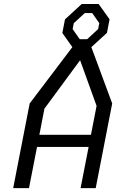

<svg xmlns="http://www.w3.org/2000/svg" viewBox="-20 -970 660 990"><path d="M48 0H129.5L171 -212.5H437L395.5 0H473.5L558.5 -436.5L451 -727L531.5 -800.5L545 -870.5L488.5 -949.5H401.5L315 -870L301.5 -800L353 -727L133 -436.5ZM183 -275 209 -409.5 393 -659.5 478 -424 449 -275ZM354.5 -820 360.5 -850.5 417 -902.5H455.5L492 -850.5L486 -820L429.5 -768H391Z"/></svg>

Font: Monaspace Krypton Light
Style: Italic
Weight: 300
Italic angle: -11°
Designer: Riley Cran & the Lettermatic Team
Foundry: Lettermatic
Version: Version 1.101 (Monaspace Krypton)